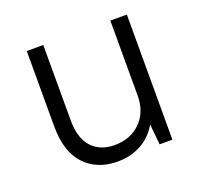

<svg xmlns="http://www.w3.org/2000/svg" viewBox="-95 -607 756 721"><g transform="rotate(-20 282.5 -246.5)"><path d="M260 7Q178 7 129 -45Q80 -97 80 -200V-500H146V-200Q146 -127 179.5 -91Q213 -55 270 -55Q334 -55 374 -95Q414 -135 414 -200V-500H480V0H429L421 -82Q396 -39 354.5 -16Q313 7 260 7Z"/></g></svg>

Font: PT Root UI Web
Style: Regular
Weight: 400
Designer: Vitaly Kuzmin
Foundry: ParaType Ltd.
Version: Version 1.000W